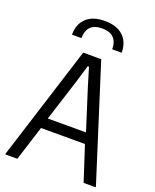

<svg xmlns="http://www.w3.org/2000/svg" viewBox="-173 -1063 940 1162"><g transform="rotate(20 297.5 -482.5)"><path d="M7 -6 239 -740H355L588 -6V0H511L438 -224H155L84 0H7ZM420 -292 336 -556 301 -672H293L258 -556L174 -292ZM397 -819Q397 -867 372 -892Q347 -917 298 -917Q248 -917 223.5 -892Q199 -867 199 -819H138Q138 -887 179 -926Q220 -965 298 -965Q375 -965 416.5 -926Q458 -887 458 -819Z"/></g></svg>

Font: Encode Sans Condensed
Style: Regular
Weight: 400
Designer: Pablo Impallari, Andres Torresi
Foundry: Pablo Impallari, Andres Torresi
Version: Version 1.000; ttfautohint (v1.00) -l 8 -r 50 -G 200 -x 14 -